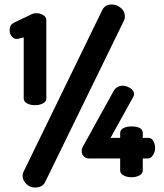

<svg xmlns="http://www.w3.org/2000/svg" viewBox="-20 -792 731 858"><path d="M86 -352V-625L70 -621Q61 -618 54 -618Q41 -618 32 -630Q23 -642 23 -657Q23 -680 41 -690L125 -730Q132 -733 142 -733Q159 -733 173 -724.5Q187 -716 187 -702V-352Q187 -338 172 -330Q157 -322 137 -322Q116 -322 101 -330Q86 -338 86 -352ZM479 -772Q501 -772 519.5 -757Q538 -742 538 -719Q538 -708 534 -700L182 21Q170 46 137 46Q113 46 97 29.5Q81 13 81 -7Q81 -16 86 -26L437 -747Q449 -772 479 -772ZM517 -30V-84H378Q364 -84 354.5 -93Q345 -102 345 -118Q345 -127 350 -136L487 -384Q501 -409 529 -409Q544 -409 561.5 -398.5Q579 -388 579 -372Q579 -366 576 -360L474 -176H517V-197Q517 -212 531.5 -219.5Q546 -227 567 -227Q618 -227 618 -197V-176H643Q657 -176 665 -162.5Q673 -149 673 -130Q673 -113 663.5 -98.5Q654 -84 643 -84H618V-30Q618 -16 603 -8Q588 0 567 0Q547 0 532 -8Q517 -16 517 -30Z"/></svg>

Font: Dosis
Style: ExtraBold
Weight: 800
Designer: EdgarTolentino, PabloImpallari, IginoMarini
Foundry: EdgarTolentino, PabloImpallari, IginoMarini
Version: Version 1.007